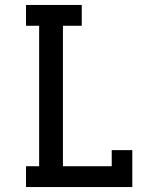

<svg xmlns="http://www.w3.org/2000/svg" viewBox="-20 -755 640 775"><path d="M85 0V-84H138V-651H85V-735H310V-651H234V-84H431V-149H514V0Z"/></svg>

Font: Iosevka HT Medium Extended
Style: Regular
Weight: 500
Width: 7
Monospace: yes
Designer: Belleve Invis
Foundry: Belleve Invis
Version: Version 32.3.0; ttfautohint (v1.8.4)